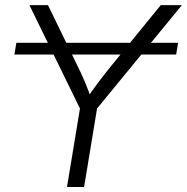

<svg xmlns="http://www.w3.org/2000/svg" viewBox="-20 -748 748 768"><path d="M692.4 -576.7 684.6 -529.8H37.6L45.4 -576.7ZM248 0 299.8 -314 97.7 -727.5H171.9L287.6 -489.7Q305.2 -454.1 319.8 -419.9Q334.5 -385.7 348.1 -343.3H320.3Q348.6 -386.2 374.8 -420.7Q400.9 -455.1 429.2 -489.7L623 -727.5H707.5L368.2 -314L316.4 0Z"/></svg>

Font: Inter 20pt Light
Style: Italic
Weight: 300
Italic angle: -9.3988°
Version: Version 4.001;git-66647c0bb